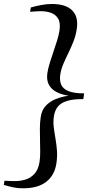

<svg xmlns="http://www.w3.org/2000/svg" viewBox="-26 -846 496 986"><path d="M241.5 -825.5Q312 -825.5 344.8 -792.5Q377.5 -759.5 368.5 -699Q363.5 -664 351.2 -633Q339 -602 325 -573.5Q311 -545 299.2 -517.5Q287.5 -490 283.5 -462.5Q279 -433 288.2 -411.2Q297.5 -389.5 326 -378Q354.5 -366.5 406 -366.5L402 -337Q350 -337.5 318.5 -327.8Q287 -318 271.2 -298.5Q255.5 -279 251 -250Q246.5 -222 250 -193.5Q253.5 -165 258.8 -135Q264 -105 266.5 -73Q269 -41 263.5 -6Q254 55 211 88Q168 121 93.5 121Q64.5 121 42 116.2Q19.5 111.5 -6.5 103.5L-3 82Q2.5 82.5 13.8 83Q25 83.5 36.5 83.8Q48 84 53 84Q79 84 105.2 76Q131.5 68 151 46.8Q170.5 25.5 177 -14Q180.5 -37.5 180.5 -66Q180.5 -94.5 179.5 -125.5Q178.5 -156.5 178.8 -187Q179 -217.5 183 -244Q188 -279.5 208.2 -301.8Q228.5 -324 259.2 -336.8Q290 -349.5 326.5 -354.5Q291 -359.5 264.2 -373.5Q237.5 -387.5 225 -411Q212.5 -434.5 217 -469Q221 -495.5 230 -524.2Q239 -553 249 -582.2Q259 -611.5 267.5 -638.8Q276 -666 279.5 -689.5Q285.5 -730 272 -751.2Q258.5 -772.5 234.8 -780.5Q211 -788.5 184.5 -788.5Q179 -788.5 167.8 -788Q156.5 -787.5 145.5 -786.8Q134.5 -786 129 -785L132 -807.5Q157.5 -815 185.5 -820.2Q213.5 -825.5 241.5 -825.5Z"/></svg>

Font: Merriweather 144pt
Style: Italic
Weight: 400
Italic angle: -7.8°
Version: Version 2.101